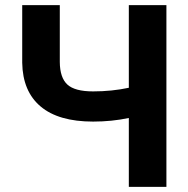

<svg xmlns="http://www.w3.org/2000/svg" viewBox="-20 -731 735 751"><path d="M630.9 -710.9V0H483.9V-269.5Q417 -255.4 344.2 -255.4Q209 -255.4 138.9 -314.5Q68.8 -373.5 66.9 -485.4V-710.9H213.9V-488.3Q214.4 -427.2 243.4 -400.4Q272.5 -373.5 344.2 -373.5Q417 -373.5 483.9 -387.7V-710.9Z"/></svg>

Font: Robotiche
Style: Bold
Weight: 700
Designer: Google
Version: Version 2.001150; 2014